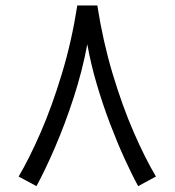

<svg xmlns="http://www.w3.org/2000/svg" viewBox="-20 -646 622 684"><path d="M255.4 -626.5H326.7Q346.7 -498.5 381.3 -383.1Q416 -267.6 456.8 -174.1Q497.6 -80.6 535.6 -17.1L472.2 17.1Q449.2 -24.9 423.1 -82.3Q397 -139.6 371.6 -206.5Q346.2 -273.4 325 -345.2Q303.7 -417 291 -488.3Q273.4 -393.6 242.4 -298.3Q211.4 -203.1 176 -121.1Q140.6 -39.1 109.9 17.1L46.4 -17.1Q84 -80.6 124.8 -174.1Q165.5 -267.6 200.4 -383.1Q235.4 -498.5 255.4 -626.5Z"/></svg>

Font: Vazirmatn RD Light
Style: Regular
Weight: 300
Designer: Saber Rastikerdar
Foundry: Saber Rastikerdar
Version: Version 32.102